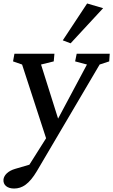

<svg xmlns="http://www.w3.org/2000/svg" viewBox="-42 -816 651 1104"><path d="M589 -507H399L390 -463L458 -445L292 -134L194 -445L267 -463L271 -507H41L33 -463L85 -445L223 -21L127 131L45 155C4 167 -19 191 -22 216C-25 247 -1 268 39 268C86 268 126 242 170 168L531 -445L586 -463ZM319 -584 364 -567 551 -769 459 -796Z"/></svg>

Font: TPK Tissa Web Medium
Style: Italic
Weight: 500
Italic angle: -7°
Designer: Jacques Le Bailly, Suppakit Chalermlarp | Katatrad Co.,Ltd.
Foundry: Jacques Le Bailly, Cadson Demak Co.,Ltd.
Version: Version 5.000;Glyphs 3.1.2 (3151)